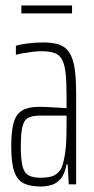

<svg xmlns="http://www.w3.org/2000/svg" viewBox="-20 -673 342 701"><path d="M129 8Q92 8 68 -3Q44 -14 32.5 -45.5Q21 -77 21 -138Q21 -194 30 -225.5Q39 -257 61.5 -270Q84 -283 123 -283Q133 -283 146 -282.5Q159 -282 173 -281Q187 -280 200 -279.5Q213 -279 223 -278V-324Q223 -374 219.5 -406Q216 -438 206.5 -455.5Q197 -473 179 -479.5Q161 -486 132 -486Q118 -486 100.5 -484Q83 -482 66 -479Q49 -476 38 -473V-506Q55 -511 81.5 -514.5Q108 -518 138 -518Q166 -518 186.5 -513Q207 -508 220.5 -496Q234 -484 242.5 -462.5Q251 -441 254.5 -408.5Q258 -376 258 -330V0H231L227 -73H223Q216 -36 200.5 -19Q185 -2 166 3Q147 8 129 8ZM129 -24Q147 -24 163.5 -27.5Q180 -31 193 -43.5Q206 -56 212 -84Q219 -114 221 -143.5Q223 -173 223 -210V-251H127Q99 -251 83.5 -243Q68 -235 62 -211Q56 -187 56 -138Q56 -92 62 -67Q68 -42 84 -33Q100 -24 129 -24ZM58 -624V-653H243V-624Z"/></svg>

Font: Saira UltraCondensed Thin
Style: Regular
Weight: 250
Width: 1
Designer: Hector Gatti with collaboration of the Omnibus-Type team
Foundry: Omnibus-Type
Version: Version 1.101